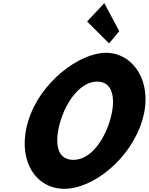

<svg xmlns="http://www.w3.org/2000/svg" viewBox="-20 -1172 935 1207"><path d="M635.6 -1152 527.6 -1037 665.4 -899 729.8 -976ZM157.9 -413C84.2 -172 199 15 385.3 15C564.8 15 800 -172 873.7 -413C947.4 -654 818.2 -840 646.7 -840C477.4 -840 231.5 -654 157.9 -413ZM360.9 -413C398.5 -536 485.6 -659 591.3 -659C697.8 -659 708.3 -536 670.7 -413C633.1 -290 550.3 -167 440.9 -167C328.7 -167 323.2 -290 360.9 -413Z"/></svg>

Font: Hussar
Style: BdSuprConOblThree
Weight: 700
Foundry: Cannot Into Space Fonts
Version: Version 2.00